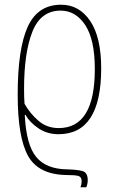

<svg xmlns="http://www.w3.org/2000/svg" viewBox="-20 -558 500 814"><path d="M382 -265Q382 -15 229 -15Q179 -15 143 -46Q107 -77 84 -118Q82 -142 82 -181Q82 -335 117.5 -424Q153 -513 237 -513Q301 -513 341.5 -451.5Q382 -390 382 -265ZM55 -157Q55 24 99 103Q143 182 261 184Q299 184 312.5 188Q326 192 326 210Q326 224 321 236H346Q352 220 352 206Q352 173 329 167Q306 161 265 160Q176 159 133.5 107.5Q91 56 85 -71H88Q106 -39 143 -14Q180 11 228 11Q409 11 409 -268Q409 -400 362.5 -469Q316 -538 239 -538Q140 -538 97.5 -444.5Q55 -351 55 -157Z"/></svg>

Font: Noto Sans Display SemiCondensed Thin
Style: Regular
Weight: 250
Width: 4
Designer: Monotype Design team
Foundry: Monotype Imaging Inc.
Version: 1.000